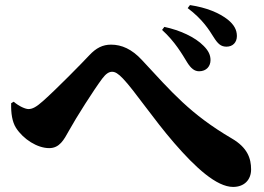

<svg xmlns="http://www.w3.org/2000/svg" viewBox="-20 -764 1040 757"><path d="M718 -518C733 -494 747 -483 765 -483C794 -483 810 -503 810 -527C810 -547 802 -564 783 -583C749 -618 689 -645 628 -658L619 -646C670 -600 699 -549 718 -518ZM822 -618C839 -591 851 -580 873 -580C898 -580 914 -597 914 -622C914 -647 902 -667 879 -686C845 -713 795 -734 729 -744L720 -732C780 -687 805 -645 822 -618ZM24 -357C23 -317 28 -284 43 -260C72 -215 127 -180 174 -180C215 -180 232 -213 252 -249C280 -300 350 -410 383 -454C398 -474 410 -481 422 -481C434 -481 446 -474 465 -454C510 -407 583 -297 667 -200C751 -103 834 -27 899 -27C943 -27 970 -55 970 -96C970 -139 956 -182 894 -218C729 -315 658 -400 539 -528C500 -570 460 -588 418 -588C385 -588 359 -575 332 -546C304 -516 203 -413 150 -366C123 -342 108 -334 92 -334C81 -334 56 -344 34 -363Z"/></svg>

Font: Noto Serif CJK SC Black
Style: Regular
Weight: 900
Designer: Ryoko NISHIZUKA 西塚涼子 (kana & ideographs); Frank Grießhammer (Latin, Greek & Cyrillic); Wenlong ZHANG 张文龙 (bopomofo); San
Foundry: Adobe
Version: Version 2.001;hotconv 1.1.0;makeotfexe 2.6.0